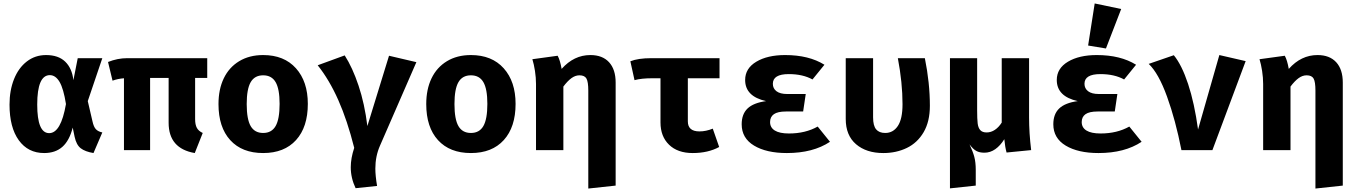

<svg xmlns="http://www.w3.org/2000/svg" viewBox="-20 -867 7840 1109"><path d="M404 -404 429 -531H571L487 -283L514 -167Q521 -134 534 -120.5Q547 -107 571 -102L520 17Q472 9 446.5 -10.5Q421 -30 411 -77L400 -130Q381 -55 340.5 -19Q300 17 235 17Q142 17 88.5 -57Q35 -131 35 -263Q35 -345 61 -410Q87 -475 135 -512Q183 -549 246 -549Q317 -549 356.5 -511Q396 -473 404 -404ZM195 -263Q195 -98 264 -98Q332 -98 361 -266Q347 -355 324 -394Q301 -433 268 -433Q195 -433 195 -263Z M1107 -417V-179Q1107 -147 1117 -128.5Q1127 -110 1151 -99L1105 17Q954 -9 954 -158V-417H847V0H696V-415Q659 -412 630 -401L604 -509Q659 -531 715 -531H1177V-417Z M1758 -267Q1758 -133 1690 -58Q1622 17 1500 17Q1378 17 1310 -57.5Q1242 -132 1242 -266Q1242 -351 1272.5 -414.5Q1303 -478 1361.5 -513.5Q1420 -549 1500 -549Q1621 -549 1689.5 -472.5Q1758 -396 1758 -267ZM1405 -266Q1405 -178 1428 -138.5Q1451 -99 1500 -99Q1549 -99 1572 -139Q1595 -179 1595 -267Q1595 -353 1572 -392.5Q1549 -432 1500 -432Q1451 -432 1428 -392.5Q1405 -353 1405 -266Z M2385 -508 2175 -26Q2148 35 2148 107Q2148 147 2158 207L2034 220Q2006 161 2006 99Q2006 47 2026 -13Q1986 -172 1934 -289Q1882 -406 1815 -490L1971 -547Q2016 -477 2051 -372.5Q2086 -268 2102 -139L2227 -545Z M2958 -267Q2958 -133 2890 -58Q2822 17 2700 17Q2578 17 2510 -57.5Q2442 -132 2442 -266Q2442 -351 2472.5 -414.5Q2503 -478 2561.5 -513.5Q2620 -549 2700 -549Q2821 -549 2889.5 -472.5Q2958 -396 2958 -267ZM2605 -266Q2605 -178 2628 -138.5Q2651 -99 2700 -99Q2749 -99 2772 -139Q2795 -179 2795 -267Q2795 -353 2772 -392.5Q2749 -432 2700 -432Q2651 -432 2628 -392.5Q2605 -353 2605 -266Z M3536 -390V205L3378 222V-344Q3378 -394 3367.5 -413Q3357 -432 3327 -432Q3303 -432 3280.5 -415.5Q3258 -399 3234 -367V0H3076V-382Q3076 -419 3070 -457.5Q3064 -496 3055 -525L3201 -545Q3215 -520 3224 -469Q3295 -549 3390 -549Q3460 -549 3498 -507.5Q3536 -466 3536 -390Z M3953 -415V-166Q3953 -108 4020 -108Q4058 -108 4097 -124L4134 -18Q4070 17 3981 17Q3894 17 3844.5 -31Q3795 -79 3795 -160V-415H3748Q3684 -415 3645 -404L3621 -513Q3665 -531 3743 -531H4136V-415Z M4520 -223Q4472 -223 4450 -207.5Q4428 -192 4428 -162Q4428 -130 4455.5 -113Q4483 -96 4537 -96Q4632 -96 4703 -136L4774 -48Q4676 17 4525 17Q4407 17 4335.5 -26Q4264 -69 4264 -149Q4264 -208 4298 -240.5Q4332 -273 4405 -283Q4284 -310 4284 -405Q4284 -472 4348.5 -510.5Q4413 -549 4515 -549Q4652 -549 4742 -493L4673 -408Q4617 -439 4536 -439Q4444 -439 4444 -383Q4444 -356 4465 -340Q4486 -324 4527 -324H4634L4619 -223Z M5351 -256Q5351 -165 5315 -103.5Q5279 -42 5218 -12.5Q5157 17 5082 17Q4984 17 4924.5 -34Q4865 -85 4865 -180V-531H5023V-189Q5023 -141 5040.5 -120Q5058 -99 5093 -99Q5139 -99 5166 -139.5Q5193 -180 5193 -265Q5193 -389 5166 -531H5322Q5351 -388 5351 -256Z M5924 -188Q5924 -99 5936 0L5794 14Q5785 -19 5781 -63Q5758 -26 5729 -5.5Q5700 15 5666 15Q5638 15 5619.5 5Q5601 -5 5580 -33Q5599 7 5607.5 38.5Q5616 70 5616 115V205L5467 221V-531H5624V-229Q5624 -180 5627 -154.5Q5630 -129 5642 -115.5Q5654 -102 5679 -102Q5704 -102 5726.5 -117Q5749 -132 5766 -159V-531H5924Z M6320 -223Q6272 -223 6250 -207.5Q6228 -192 6228 -162Q6228 -130 6255.5 -113Q6283 -96 6337 -96Q6432 -96 6503 -136L6574 -48Q6476 17 6325 17Q6207 17 6135.5 -26Q6064 -69 6064 -149Q6064 -208 6098 -240.5Q6132 -273 6205 -283Q6084 -310 6084 -405Q6084 -472 6148.5 -510.5Q6213 -549 6315 -549Q6452 -549 6542 -493L6473 -408Q6417 -439 6336 -439Q6244 -439 6244 -383Q6244 -356 6265 -340Q6286 -324 6327 -324H6434L6419 -223ZM6456 -815 6368 -587 6265 -604 6303 -847Z M6615 -498 6760 -548Q6806 -492 6842.5 -382Q6879 -272 6900 -119L7023 -549L7175 -514L6983 0H6804Q6770 -173 6721 -308.5Q6672 -444 6615 -498Z M7736 -390V205L7578 222V-344Q7578 -394 7567.5 -413Q7557 -432 7527 -432Q7503 -432 7480.5 -415.5Q7458 -399 7434 -367V0H7276V-382Q7276 -419 7270 -457.5Q7264 -496 7255 -525L7401 -545Q7415 -520 7424 -469Q7495 -549 7590 -549Q7660 -549 7698 -507.5Q7736 -466 7736 -390Z"/></svg>

Font: Fira Mono
Style: Bold
Weight: 700
Monospace: yes
Designer: Carrois Corporate & Edenspiekermann AG
Foundry: Carrois Corporate GbR & Edenspiekermann AG
Version: Version 3.206